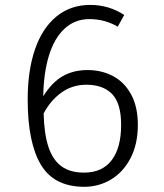

<svg xmlns="http://www.w3.org/2000/svg" viewBox="-20 -734 655 765"><path d="M529.2 -236.4Q529.2 -159.5 500 -103.6Q470.8 -47.7 422.1 -18.7Q373.3 10.3 315.9 10.3Q195.4 10.3 142.8 -77.9Q90.3 -166.2 90.3 -337.4Q90.3 -453.3 119.7 -538.2Q149.2 -623.1 205.4 -668.7Q261.5 -714.4 339.5 -714.4Q413.8 -714.4 474.9 -674.4L449.2 -627.7Q397.4 -657.9 336.4 -657.9Q278.5 -657.9 237.4 -620Q196.4 -582.1 175.1 -512.8Q153.8 -443.6 152.3 -350.3Q186.2 -405.1 229 -430Q271.8 -454.9 328.7 -454.9Q384.6 -454.9 430 -431Q475.4 -407.2 502.3 -357.9Q529.2 -308.7 529.2 -236.4ZM462.6 -236.4Q462.6 -322.6 426.4 -359.5Q390.3 -396.4 324.1 -396.4Q268.7 -396.4 225.4 -365.6Q182.1 -334.9 153.8 -282.1Q155.9 -199.5 173.3 -147.7Q190.8 -95.9 225.4 -71Q260 -46.2 314.9 -46.2Q387.2 -46.2 424.9 -95.6Q462.6 -145.1 462.6 -236.4Z"/></svg>

Font: Fira Code Fixed Light
Style: Regular
Weight: 300
Monospace: yes
Designer: Carrois Corporate, Edenspiekermann AG, Nikita Prokopov
Foundry: Carrois Corporate, Edenspiekermann AG, Nikita Prokopov
Version: Version 5.002